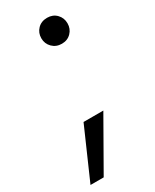

<svg xmlns="http://www.w3.org/2000/svg" viewBox="-210 -563 592 731"><g transform="rotate(-30 86.5 -197.0)"><path d="M134 -400Q109 -400 92.5 -416.5Q76 -433 76 -457Q76 -481 92 -497.5Q108 -514 134 -514Q159 -514 175 -497.5Q191 -481 191 -457Q191 -433 175 -416.5Q159 -400 134 -400ZM-41 120 56 -101H143L17 120Z"/></g></svg>

Font: DM Sans 16pt
Style: Italic
Weight: 400
Italic angle: -10°
Version: Version 4.004;gftools[0.9.30]